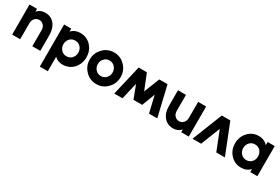

<svg xmlns="http://www.w3.org/2000/svg" viewBox="75 -1538 4036 2764"><g transform="rotate(30 2093.0 -156.0)"><path d="M523 0V-260Q523 -316 509 -361.5Q495 -407 467 -442Q409 -512 314 -512Q239 -512 194 -467Q190 -464 187 -460.5Q184 -457 180 -453V-500H55V0H188V-265Q188 -316 217 -347Q246 -379 290 -379Q333 -379 361 -347Q390 -317 390 -265V0Z M749 -500V-450Q752 -454 755.5 -457.5Q759 -461 763 -464Q815 -512 897 -512Q1004 -512 1075 -436Q1145 -360 1145 -250Q1145 -140 1075 -64Q1004 12 897 12Q824 12 775 -30Q772 -33 769 -36Q766 -39 763 -42V200H630V-500ZM885 -120Q939 -120 975 -158Q1010 -196 1010 -250Q1010 -305 975 -343Q939 -380 885 -380Q832 -380 798 -343Q763 -305 763 -250Q763 -196 798 -158Q832 -120 885 -120Z M1458 -512Q1349 -512 1276 -435Q1201 -359 1201 -250Q1201 -141 1276 -65Q1349 12 1458 12Q1566 12 1639 -65Q1714 -141 1714 -250Q1714 -359 1639 -435Q1566 -512 1458 -512ZM1458 -379Q1510 -379 1545 -341Q1580 -304 1580 -250Q1580 -223 1571.5 -200Q1563 -177 1545 -159Q1510 -121 1458 -121Q1405 -121 1370 -159Q1335 -196 1335 -250Q1335 -277 1343.5 -300Q1352 -323 1370 -341Q1405 -379 1458 -379Z M2037 -60H2182L2006 -500H1869ZM1752 0H1889L2006 -500H1869ZM2330 0H2467L2349 -500H2212ZM2037 -60H2182L2349 -500H2212Z M2523 -500V-240Q2523 -184 2537 -138.5Q2551 -93 2580 -58Q2637 12 2733 12Q2807 12 2852 -33Q2856 -36 2859 -39.5Q2862 -43 2866 -47V0H2991V-500H2858V-235Q2858 -184 2829 -153Q2800 -121 2757 -121Q2714 -121 2685 -153Q2656 -184 2656 -235V-500Z M3053 0 3251 -500H3393L3591 0H3448L3322 -319L3196 0Z M4013 -500V-446Q4009 -450 4005.5 -454.5Q4002 -459 3997 -463Q3944 -512 3865 -512Q3758 -512 3687 -436Q3616 -360 3616 -250Q3616 -140 3687 -64Q3758 12 3865 12Q3948 12 4000 -37Q4004 -40 4006.5 -43.5Q4009 -47 4013 -50V0H4131V-500ZM3876 -380Q3929 -380 3964 -343Q3980 -324 3989 -301Q3998 -278 3998 -250Q3998 -223 3989 -199.5Q3980 -176 3964 -158Q3929 -120 3876 -120Q3822 -120 3787 -158Q3752 -196 3752 -250Q3752 -305 3787 -343Q3822 -380 3876 -380Z"/></g></svg>

Font: Unageo
Style: Bold
Weight: 700
Designer: Richard Sepsi
Foundry: Richard Sepsi
Version: Version 2.000